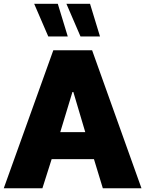

<svg xmlns="http://www.w3.org/2000/svg" viewBox="-25 -1004 774 1024"><path d="M455.1 -983.9H329.1L404.3 -809.6H508.3ZM283.2 -983.9H157.2L232.4 -809.6H336.4ZM476.1 -155.3 523.4 0H729.5L466.3 -735.8H259.3L-4.9 0H201.2L250.5 -155.3ZM366.2 -513.2 429.7 -299.3H296.4L361.3 -513.2Z"/></svg>

Font: Estedad Black
Style: Regular
Weight: 900
Designer: Amin Abedi
Version: Version 7.3